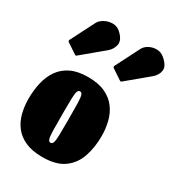

<svg xmlns="http://www.w3.org/2000/svg" viewBox="-214 -1021 1063 1165"><g transform="rotate(30 317.5 -438.0)"><path d="M15 -245Q15 -305 27.2 -358.2Q39.5 -411.5 68 -452.5Q96.5 -493.5 144.5 -516.8Q192.5 -540 264 -540Q335.5 -540 383.5 -517.8Q431.5 -495.5 460 -457.5Q488.5 -419.5 500.8 -371Q513 -322.5 513 -270Q513 -190 490.5 -124.2Q468 -58.5 413.8 -19.2Q359.5 20 264 20Q192.5 20 144.5 -1.5Q96.5 -23 68 -60Q39.5 -97 27.2 -144.8Q15 -192.5 15 -245ZM240 -270Q240 -193 241 -152Q242 -111 247 -95.5Q252 -80 264 -80Q276 -80 281 -94.5Q286 -109 287 -146Q288 -183 288 -250Q288 -327 287 -368Q286 -409 281 -424.5Q276 -440 264 -440Q252 -440 247 -425.5Q242 -411 241 -374Q240 -337 240 -270ZM124 -618.5 56.5 -663.5Q46 -670.5 53 -681L137.5 -847Q148 -867 174.2 -881.2Q200.5 -895.5 231.2 -895.5Q262 -895.5 286 -873Q327 -835 320.8 -800Q314.5 -765 285 -740.5L139 -619Q134 -614.5 131.8 -614.8Q129.5 -615 124 -618.5ZM439 -618.5 371.5 -663.5Q361 -670.5 368 -681L452.5 -847Q463 -867 487.5 -880.2Q512 -893.5 541.8 -893Q571.5 -892.5 596 -870.5Q640 -832.5 634.8 -798.8Q629.5 -765 600 -740.5L454 -619Q449 -614.5 446.8 -614.8Q444.5 -615 439 -618.5Z"/></g></svg>

Font: Besley* Condensed Fatface
Style: Regular
Weight: 900
Width: 3
Designer: Owen Earl
Foundry: indestructible type*
Version: Version 3.000; ttfautohint (v1.8.3)